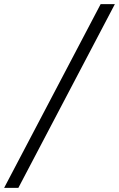

<svg xmlns="http://www.w3.org/2000/svg" viewBox="-109 -768 577 931"><path d="M379 -748H448L-20 143H-89Z"/></svg>

Font: IBM Plex Serif Text
Style: Italic
Weight: 450
Italic angle: -14°
Designer: Mike Abbink, Paul van der Laan, Pieter van Rosmalen
Foundry: Bold Monday
Version: Version 3.001